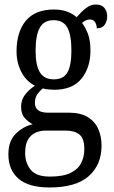

<svg xmlns="http://www.w3.org/2000/svg" viewBox="-20 -588 502 847"><path d="M198 239Q107 239 62 200.5Q17 162 17 93Q17 34 49.5 2Q82 -30 124 -40Q106 -49 89.5 -67Q73 -85 73 -117Q73 -147 90 -169.5Q107 -192 134 -210Q96 -229 74.5 -270Q53 -311 53 -361Q53 -447 94 -496.5Q135 -546 219 -546Q251 -546 276.5 -536.5Q302 -527 318 -512Q326 -521 338.5 -534Q351 -547 367 -557.5Q383 -568 403 -568Q429 -568 441 -552.5Q453 -537 453 -516Q453 -495 442 -479Q431 -463 407 -463Q407 -478 399.5 -490Q392 -502 378 -502Q367 -502 358.5 -498Q350 -494 342 -487Q357 -467 368 -438.5Q379 -410 379 -365Q379 -290 339.5 -241Q300 -192 219 -192Q208 -192 193 -193.5Q178 -195 169 -198Q156 -188 145 -172.5Q134 -157 134 -134Q134 -91 191 -91H283Q335 -91 367 -71.5Q399 -52 413.5 -19Q428 14 428 54Q428 139 371.5 189Q315 239 198 239ZM217 -238Q260 -238 277.5 -268.5Q295 -299 295 -365Q295 -434 277 -466.5Q259 -499 216 -499Q174 -499 155.5 -465.5Q137 -432 137 -364Q137 -300 156 -269Q175 -238 217 -238ZM200 191Q259 191 292 174.5Q325 158 338.5 130.5Q352 103 352 69Q352 23 330.5 5.5Q309 -12 269 -12H182Q159 -12 138.5 -3.5Q118 5 104.5 26Q91 47 91 87Q91 131 115.5 161Q140 191 200 191Z"/></svg>

Font: Noto Serif Tamil Condensed
Style: Regular
Weight: 400
Width: 3
Designer: Indian Type Foundry, Tom Grace, and the Monotype Design Team
Foundry: Monotype Imaging Inc.
Version: Version 2.004; ttfautohint (v1.8.4.7-5d5b)